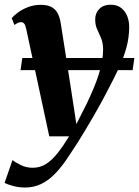

<svg xmlns="http://www.w3.org/2000/svg" viewBox="-51 -568 605 836"><path d="M63 -442.5Q59.5 -459 54.2 -465.2Q49 -471.5 41 -471.5Q33.5 -471.5 26.8 -468.5Q20 -465.5 12 -459L0 -489Q8.5 -499.5 26.8 -513.2Q45 -527 70.8 -537Q96.5 -547 126.5 -547Q155 -547 172.5 -537.8Q190 -528.5 199.8 -510.5Q209.5 -492.5 213.5 -466.5Q219.5 -429 226.2 -386Q233 -343 240 -298Q247 -253 253.8 -208.5Q260.5 -164 267 -123L281.5 -27.5L326.5 -116.5Q343 -151 356.2 -182.5Q369.5 -214 378.8 -243.5Q388 -273 393 -300.2Q398 -327.5 398 -352.5Q397.5 -382 389.2 -402Q381 -422 372.2 -440.2Q363.5 -458.5 363.5 -483.5Q363.5 -511.5 381.8 -529.5Q400 -547.5 430.5 -547.5Q458.5 -547.5 476.5 -533.5Q494.5 -519.5 503 -497.5Q511.5 -475.5 511.5 -451.5Q511.5 -405 499.5 -361Q487.5 -317 467.2 -273.2Q447 -229.5 422.5 -183.5Q408 -155 391.8 -125.2Q375.5 -95.5 358.2 -65.5Q341 -35.5 323.2 -6Q305.5 23.5 287.8 51.8Q270 80 252 106.5Q221.5 154 191.2 185.8Q161 217.5 128.5 233Q96 248.5 58 248.5Q31.5 248.5 6.8 242Q-18 235.5 -31 228L3.5 129Q14 138 38.5 150.2Q63 162.5 91 162.5Q123.5 162.5 149.5 146Q175.5 129.5 199.5 99Q223.5 68.5 250 25.5H163.5ZM534 -315.5 526.5 -262.5H38.5L46 -315.5Z"/></svg>

Font: Merriweather 72pt ExtraBold
Style: Italic
Weight: 800
Italic angle: -7.8°
Version: Version 2.101